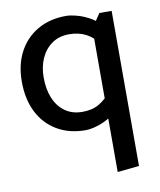

<svg xmlns="http://www.w3.org/2000/svg" viewBox="-81 -563 703 846"><g transform="rotate(-10 270.0 -139.5)"><path d="M419 -485 377 -422V219L474 209V-485ZM407 -142Q376 -105 345.5 -87Q315 -69 271 -69Q225 -69 193 -92Q161 -115 144.5 -155Q128 -195 128 -247Q128 -295 145 -333Q162 -371 194 -393.5Q226 -416 271 -416Q314 -416 346.5 -399Q379 -382 410 -343L438 -411Q417 -443 385.5 -462Q354 -481 323 -489.5Q292 -498 272 -498Q199 -498 144.5 -466.5Q90 -435 60 -378.5Q30 -322 30 -246Q30 -168 59 -110Q88 -52 142.5 -19.5Q197 13 271 13Q292 13 322.5 4Q353 -5 384 -24.5Q415 -44 436 -73Z"/></g></svg>

Font: Catamaran Medium
Style: Regular
Weight: 500
Designer: Pria Ravichandran
Version: Version 2.000